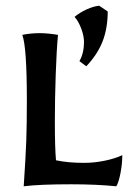

<svg xmlns="http://www.w3.org/2000/svg" viewBox="-20 -649 457 672"><path d="M74 -298Q74 -485 58 -527Q88 -533 119 -533Q147 -533 183 -527Q178 -475 175 -388Q172 -301 172 -227Q172 -129 176 -88Q218 -79 274 -79Q310 -79 346.5 -86.5Q383 -94 408 -106Q408 -75 401.5 -42Q395 -9 387 3Q317 -4 229 -4Q118 -4 63 3Q70 -101 72 -157Q74 -213 74 -298ZM258 -435Q274 -463 274 -502Q274 -523 264.5 -548.5Q255 -574 241 -590Q259 -605 283 -616Q307 -627 327 -629L357 -609Q357 -550 339 -504Q321 -458 282 -417Z"/></svg>

Font: Mirza Medium
Style: Regular
Weight: 500
Designer: Arabic design by Kourosh Beigpour, Latin design by Eduardo Tunni, engineering by Lasse Fister
Version: Version 1.0010g